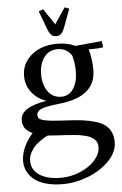

<svg xmlns="http://www.w3.org/2000/svg" viewBox="-62 -686 655 1030"><g transform="rotate(-5 265.5 -171.0)"><path d="M32.2 161.1Q32.2 87.4 96.2 13.2Q43.9 -8.3 43.9 -58.1Q43.9 -93.8 77.9 -116.9Q111.8 -140.1 185.1 -151.9Q135.3 -168.9 106.2 -207.3Q77.1 -245.6 77.1 -294.9Q77.1 -362.8 130.6 -407.5Q184.1 -452.1 268.1 -452.1Q323.7 -452.1 366.2 -432.1L508.8 -445.8L512.2 -418V-411.1L483.9 -408.2Q450.2 -408.2 435.1 -407.2Q450.2 -354 450.2 -294.9Q450.2 -152.8 256.8 -130.9Q231 -127.9 215.1 -125.7Q199.2 -123.5 180.9 -119.6Q162.6 -115.7 152.8 -110.8Q143.1 -106 136.5 -98.1Q129.9 -90.3 129.9 -80.1Q129.9 -68.8 136 -62Q142.1 -55.2 160.2 -50.5Q178.2 -45.9 205.3 -43.2Q232.4 -40.5 279.8 -38.1Q332.5 -35.6 370.4 -30.8Q408.2 -25.9 439.9 -16.1Q471.7 -6.3 490.7 8.8Q509.8 23.9 520.3 46.6Q530.8 69.3 530.8 100.1Q530.8 153.8 484.9 200.9Q439 248 370.6 274.4Q302.2 300.8 233.9 300.8Q181.2 300.8 140.9 288.8Q100.6 276.9 77.6 256.6Q54.7 236.3 43.5 212.2Q32.2 188 32.2 161.1ZM69.8 161.1Q69.8 211.4 113 238.8Q156.2 266.1 226.1 266.1Q281.7 266.1 332.3 244.4Q382.8 222.7 412.4 188.7Q441.9 154.8 441.9 119.1Q441.9 106.4 438.2 95.9Q434.6 85.4 425.5 77.9Q416.5 70.3 407.2 64.5Q397.9 58.6 381.1 54.4Q364.3 50.3 351.6 47.9Q338.9 45.4 315.4 43.5Q292 41.5 277.1 40.5Q262.2 39.6 234.9 38.1Q198.7 36.1 175.8 34.2Q171.4 36.1 164.3 39.6Q157.2 43 138.9 55.4Q120.6 67.9 106.7 81.5Q92.8 95.2 81.3 116.9Q69.8 138.7 69.8 161.1ZM168.9 -294.9Q168.9 -240.2 194.8 -203.6Q220.7 -167 267.1 -167Q309.1 -167 332.5 -203.1Q356 -239.3 356 -294.9Q356 -342.3 344.2 -381.8Q317.9 -422.9 268.1 -422.9Q221.2 -422.9 195.1 -386.5Q168.9 -350.1 168.9 -294.9ZM186 -633.8 210 -643.1 268.1 -557.1 326.2 -643.1 350.1 -633.8 315.9 -542Q306.2 -514.6 295.7 -503.9Q285.2 -493.2 268.1 -493.2Q251 -493.2 240.5 -503.9Q230 -514.6 220.2 -542Z"/></g></svg>

Font: Dihjauti S
Style: Bold
Weight: 700
Designer: T. Christopher White
Version: Version 3.0.0